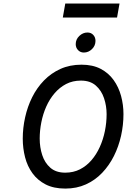

<svg xmlns="http://www.w3.org/2000/svg" viewBox="-20 -1090 742 1122"><path d="M361.5 12Q294 12 246.8 -12.2Q199.5 -36.5 169.8 -77.5Q140 -118.5 126.5 -171Q113 -223.5 113 -280Q113 -342 126.8 -404.2Q140.5 -466.5 168 -521.8Q195.5 -577 237 -619.8Q278.5 -662.5 333.2 -687.2Q388 -712 456.5 -712Q521.5 -712 568 -687.8Q614.5 -663.5 644 -622.2Q673.5 -581 687.5 -529.2Q701.5 -477.5 701.5 -423Q701.5 -359.5 687.5 -296.8Q673.5 -234 645.8 -178.5Q618 -123 577 -80Q536 -37 482 -12.5Q428 12 361.5 12ZM361 -81Q409 -81 447.2 -100.5Q485.5 -120 514.5 -153.8Q543.5 -187.5 563.2 -231.2Q583 -275 593 -324.2Q603 -373.5 603 -423Q603 -471 588 -516Q573 -561 540 -590Q507 -619 453 -619Q404.5 -619 366.2 -599Q328 -579 298.8 -544.8Q269.5 -510.5 250.2 -467Q231 -423.5 221.5 -375.2Q212 -327 212 -280Q212 -229 226.8 -183.8Q241.5 -138.5 274.2 -109.8Q307 -81 361 -81ZM470 -783Q449.5 -783 436 -797.2Q422.5 -811.5 422.5 -832Q422.5 -860 443.5 -880Q464.5 -900 491 -900Q512 -900 525 -886Q538 -872 538 -851Q538 -823 517.5 -803Q497 -783 470 -783ZM347 -987.5 361.5 -1069.5H678.5L664 -987.5Z"/></svg>

Font: Overpass Medium
Style: Italic
Weight: 500
Italic angle: -10°
Designer: Delve Withrington, Dave Bailey, Thomas Jockin
Foundry: Delve Fonts LLC
Version: Version 4.000